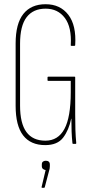

<svg xmlns="http://www.w3.org/2000/svg" viewBox="-20 -681 440 909"><path d="M194 6Q125 6 89.5 -40Q54 -86 54 -180V-475Q54 -569 90.5 -615Q127 -661 196 -661Q265 -661 303.5 -611Q342 -561 336 -467Q336 -464 332 -464H318Q314 -464 315 -467Q320 -552 287 -596Q254 -640 196 -640Q137 -640 106 -599.5Q75 -559 75 -474V-181Q75 -97 105 -56Q135 -15 195 -15Q255 -15 285 -70.5Q315 -126 315 -245V-298H209Q205 -298 205 -301V-315Q205 -318 209 -318H333Q336 -318 336 -315V-139Q336 -99 337 -67Q338 -35 341 -4Q341 0 339 0H326Q323 0 323 -3Q320 -30 319 -58Q318 -86 318 -119H317Q306 -65 279 -29.5Q252 6 194 6ZM179 208Q176 208 177 204L196 124Q188 123 183 118.5Q178 114 178 105V98Q178 88 183.5 84Q189 80 197 80Q206 80 211 84.5Q216 89 216 98V106Q216 112 215 117.5Q214 123 212 129L192 205Q191 208 189 208Z"/></svg>

Font: Sofia Sans Extra Condensed Thin
Style: Regular
Weight: 250
Version: Version 4.100